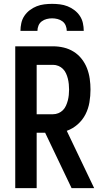

<svg xmlns="http://www.w3.org/2000/svg" viewBox="-20 -975 540 995"><path d="M59 0V-735H255Q283 -735 310.5 -728.5Q338 -722 362 -707Q386 -692 403.5 -669.5Q421 -647 431 -621Q441 -595 445 -567Q449 -539 449 -511Q449 -478 443.5 -445Q438 -412 423 -382.5Q408 -353 382.5 -330.5Q357 -308 326 -297L468 0H351L214 -287H170V0ZM170 -383H255Q269 -383 282.5 -388.5Q296 -394 306 -404Q316 -414 322 -427.5Q328 -441 331.5 -454.5Q335 -468 336.5 -482.5Q338 -497 338 -511Q338 -525 336.5 -539.5Q335 -554 331.5 -568Q328 -582 322 -595Q316 -608 306 -618Q296 -628 282.5 -633.5Q269 -639 255 -639H170ZM86 -815Q86 -835 90.5 -855.5Q95 -876 106.5 -893Q118 -910 134.5 -922.5Q151 -935 170 -942.5Q189 -950 209.5 -952.5Q230 -955 250 -955Q270 -955 290.5 -952.5Q311 -950 330 -942.5Q349 -935 365.5 -922.5Q382 -910 393.5 -893Q405 -876 409.5 -855.5Q414 -835 414 -815H326Q326 -829 320.5 -842.5Q315 -856 303.5 -864.5Q292 -873 278 -876.5Q264 -880 250 -880Q236 -880 222 -876.5Q208 -873 196.5 -864.5Q185 -856 179.5 -842.5Q174 -829 174 -815Z"/></svg>

Font: Iosevka SS04
Style: Bold
Weight: 700
Monospace: yes
Designer: Belleve Invis
Foundry: Belleve Invis
Version: Version 19.0.0; ttfautohint (v1.8.4)